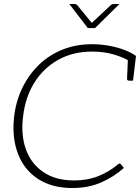

<svg xmlns="http://www.w3.org/2000/svg" viewBox="-20 -936 703 964"><path d="M343 8Q266 8 207.5 -18Q149 -44 110 -93Q72 -142 57 -208Q42 -274 51 -352Q61 -433 94.5 -499.5Q128 -566 179 -614Q230 -662 296.5 -688Q363 -714 442 -714Q485 -714 526.5 -706.5Q568 -699 603 -686Q638 -673 663 -655L659 -624L629 -630Q598 -649 549.5 -663Q501 -677 443 -677Q346 -677 272 -635.5Q198 -594 152.5 -521Q107 -448 96 -352Q84 -259 110 -186.5Q136 -114 197.5 -72Q259 -30 352 -30Q420 -30 474.5 -52Q529 -74 571 -110Q574 -113 576.5 -114Q579 -115 581 -115Q582 -115 584 -114Q586 -113 587 -111L602 -93Q552 -48 488 -20Q424 8 343 8ZM622 -637 659 -624 648 -531H627Q623 -531 620 -534Q617 -537 618 -542ZM580 -916 457 -795H421L328 -916H355Q362 -916 367 -911L441 -821L537 -911Q539 -913 543 -914.5Q547 -916 551 -916Z"/></svg>

Font: Aleo ExtraLight
Style: Italic
Weight: 250
Italic angle: -7°
Designer: Alessio Laiso
Foundry: Alessio Laiso
Version: Version 2.001;gftools[0.9.29]